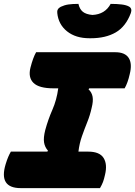

<svg xmlns="http://www.w3.org/2000/svg" viewBox="-38 -969 697 989"><path d="M477 0H69Q-46 0 -9 -123Q-2 -146 4.5 -161Q11 -176 18 -188H206L209 -193Q193 -211 189 -235Q185 -259 195 -299Q210 -354 232 -404Q254 -454 262 -514H238Q163 -514 134.5 -542Q106 -570 119 -621Q132 -672 148 -700H556Q606 -700 625 -670.5Q644 -641 630 -586Q625 -564 618.5 -546Q612 -528 604 -514H422L418 -509Q435 -493 439 -470.5Q443 -448 434 -413Q426 -376 411.5 -340Q397 -304 384 -267Q371 -230 366 -188H416Q475 -188 495.5 -155.5Q516 -123 503 -69Q498 -46 492.5 -31.5Q487 -17 477 0ZM532 -949Q564 -949 588.5 -946Q613 -943 627 -935Q644 -925 636 -902Q610 -832 558 -802Q506 -772 430 -772H423Q352 -772 307.5 -807.5Q263 -843 257 -902Q254 -923 275 -934Q294 -943 314.5 -946Q335 -949 366 -949Q372 -922 388.5 -908.5Q405 -895 438 -892Q503 -895 532 -949Z"/></svg>

Font: Recursive Mn Csl St Blk
Style: Italic
Weight: 900
Italic angle: -15°
Monospace: yes
Version: Version 1.079;hotconv 1.0.112;makeotfexe 2.5.65598; ttfautoh